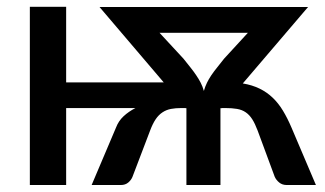

<svg xmlns="http://www.w3.org/2000/svg" viewBox="-20 -530 932 550"><path d="M505.5 -362Q516.5 -348 525.8 -336.5Q535 -325 542.2 -314.2Q549.5 -303.5 555 -292.8Q560.5 -282 564 -269.5Q567.5 -282 572.8 -292.8Q578 -303.5 585.2 -314.2Q592.5 -325 601.8 -336.5Q611 -348 622 -362L690 -436H437ZM885 0H801.5Q788.5 0 779.8 -7.2Q771 -14.5 767 -23.5L718 -156Q710.5 -176 702.5 -188.5Q694.5 -201 684 -208.2Q673.5 -215.5 659.2 -218Q645 -220.5 625 -220.5H615.5L615 -220H611.5V0H514V-220H512L511.5 -220.5H500Q483 -220.5 469.8 -218Q456.5 -215.5 445.5 -208.2Q434.5 -201 426 -188.5Q417.5 -176 410 -156L359.5 -23.5Q356 -14.5 347.5 -7.2Q339 0 326 0H242.5L312.5 -165Q319.5 -183.5 334 -197Q348.5 -210.5 368 -220.5H169.5V0H65.5V-510.5H169.5V-294H449L265 -510H862.5L675.5 -291Q702.5 -286.5 723.5 -276.2Q744.5 -266 761 -250.2Q777.5 -234.5 790.5 -213Q803.5 -191.5 815 -164.5Z"/></svg>

Font: Lato 2
Style: Regular
Weight: 600
Designer: Lukasz Dziedzic with Adam Twardoch and Botio Nikoltchev
Foundry: tyPoland Lukasz Dziedzic
Version: Version 2.015; 2015-08-06; http://www.latofonts.com/